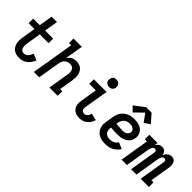

<svg xmlns="http://www.w3.org/2000/svg" viewBox="134 -1749 2732 2732"><g transform="rotate(45 1500.0 -383.5)"><path d="M345 8Q314 8 285 1.5Q256 -5 233 -21.5Q210 -38 195 -62.5Q180 -87 173.5 -115Q167 -143 168 -173.5Q169 -204 174 -234L207 -438H90V-530H222L256 -735H364L330 -530H492V-438H315L279 -219Q277 -204 275.5 -189Q274 -174 275.5 -159.5Q277 -145 281 -131Q285 -117 294 -106Q303 -95 316.5 -89.5Q330 -84 345 -84Q362 -84 380 -92.5Q398 -101 410.5 -115.5Q423 -130 432 -147Q441 -164 447 -182L544 -143Q532 -112 513 -83.5Q494 -55 467 -33.5Q440 -12 408 -2Q376 8 345 8Z M633 0 740 -643H696V-735H863L817 -460Q828 -478 842.5 -493.5Q857 -509 875 -519.5Q893 -530 913 -534Q933 -538 952 -538Q981 -538 1008 -530Q1035 -522 1055.5 -504.5Q1076 -487 1088.5 -463Q1101 -439 1106 -412Q1111 -385 1109.5 -356Q1108 -327 1104 -298L1070 -92H1113V0H946L998 -313Q1001 -329 1002 -344.5Q1003 -360 1000.5 -375Q998 -390 991.5 -404Q985 -418 974.5 -427.5Q964 -437 949 -441.5Q934 -446 918 -446Q897 -446 875.5 -439Q854 -432 837 -417Q820 -402 810.5 -381Q801 -360 797 -339L741 0Z M1558 8Q1532 8 1507.5 3.5Q1483 -1 1462 -13Q1441 -25 1426 -44Q1411 -63 1404 -86Q1397 -109 1396.5 -134.5Q1396 -160 1401 -186L1442 -438H1310V-530H1566L1506 -171Q1504 -155 1504 -140Q1504 -125 1510.5 -112Q1517 -99 1529.5 -91.5Q1542 -84 1558 -84Q1572 -84 1586 -90.5Q1600 -97 1610.5 -109Q1621 -121 1627.5 -134.5Q1634 -148 1638 -163L1741 -139Q1732 -109 1715.5 -81Q1699 -53 1674 -32Q1649 -11 1618.5 -1.5Q1588 8 1558 8ZM1541 -605Q1523 -605 1506.5 -611.5Q1490 -618 1480 -631.5Q1470 -645 1467.5 -662.5Q1465 -680 1468 -698Q1470 -711 1476 -722.5Q1482 -734 1493 -741.5Q1504 -749 1516.5 -752Q1529 -755 1541 -755Q1559 -755 1575.5 -748.5Q1592 -742 1602 -728.5Q1612 -715 1615 -697.5Q1618 -680 1615 -662Q1613 -649 1606.5 -637.5Q1600 -626 1589.5 -618.5Q1579 -611 1566.5 -608Q1554 -605 1541 -605Z M2075 8Q2050 8 2026 5.5Q2002 3 1979.5 -4.5Q1957 -12 1937.5 -24Q1918 -36 1902.5 -53Q1887 -70 1877 -91Q1867 -112 1862 -135Q1857 -158 1858 -183Q1859 -208 1864 -232L1882 -342Q1886 -369 1896 -396Q1906 -423 1923 -447Q1940 -471 1963.5 -489.5Q1987 -508 2013.5 -519Q2040 -530 2068 -534Q2096 -538 2123 -538Q2150 -538 2177 -534Q2204 -530 2228 -520.5Q2252 -511 2272 -494.5Q2292 -478 2304.5 -455.5Q2317 -433 2321.5 -406Q2326 -379 2321 -352Q2317 -329 2306 -307Q2295 -285 2277.5 -268Q2260 -251 2238 -239.5Q2216 -228 2193 -221.5Q2170 -215 2147 -213Q2124 -211 2101 -211Q2068 -211 2034.5 -212Q2001 -213 1969 -218V-217Q1966 -200 1966 -182.5Q1966 -165 1971 -149Q1976 -133 1986 -120Q1996 -107 2010 -99Q2024 -91 2041 -87.5Q2058 -84 2075 -84Q2092 -84 2110 -87.5Q2128 -91 2144.5 -99.5Q2161 -108 2175 -121Q2189 -134 2198 -149L2294 -108Q2277 -80 2252 -57Q2227 -34 2198 -19Q2169 -4 2137.5 2Q2106 8 2075 8ZM2116 -301Q2132 -301 2148 -304Q2164 -307 2178.5 -315Q2193 -323 2203 -337Q2213 -351 2216 -367Q2219 -385 2212 -401.5Q2205 -418 2191 -428Q2177 -438 2159 -442Q2141 -446 2123 -446Q2107 -446 2091 -443.5Q2075 -441 2059.5 -433.5Q2044 -426 2031 -414.5Q2018 -403 2009 -388.5Q2000 -374 1995 -358.5Q1990 -343 1987 -327L1984 -310Q2000 -307 2017 -306.5Q2034 -306 2050.5 -305Q2067 -304 2083 -302.5Q2099 -301 2116 -301ZM2036 -586 1963 -657 2117 -775H2227L2337 -651L2251 -592L2163 -712Z M2398 0 2470 -438H2427V-530H2593L2585 -481Q2593 -493 2603.5 -504Q2614 -515 2626 -523Q2638 -531 2652 -534.5Q2666 -538 2680 -538Q2680 -538 2680 -538Q2680 -538 2680 -538Q2698 -538 2713.5 -532.5Q2729 -527 2739.5 -515Q2750 -503 2756 -488Q2762 -473 2764 -456Q2771 -473 2781.5 -488Q2792 -503 2806.5 -514.5Q2821 -526 2838.5 -532Q2856 -538 2872 -538Q2890 -538 2906 -532Q2922 -526 2933 -513.5Q2944 -501 2949.5 -485Q2955 -469 2956.5 -452Q2958 -435 2957 -417Q2956 -399 2953 -381L2905 -92H2948V0H2782L2848 -399Q2849 -408 2848.5 -416.5Q2848 -425 2843.5 -432Q2839 -439 2831.5 -442.5Q2824 -446 2815 -446Q2806 -446 2797.5 -441.5Q2789 -437 2783 -430Q2777 -423 2773 -414.5Q2769 -406 2766 -397.5Q2763 -389 2761 -380.5Q2759 -372 2758 -364L2698 0H2590L2656 -399Q2657 -408 2656.5 -416.5Q2656 -425 2651.5 -432Q2647 -439 2639.5 -442.5Q2632 -446 2623 -446Q2614 -446 2605.5 -441.5Q2597 -437 2591 -430Q2585 -423 2581 -414.5Q2577 -406 2574 -397.5Q2571 -389 2569 -380.5Q2567 -372 2566 -364L2506 0Z"/></g></svg>

Font: Iosevka Slab Semibold Extended
Style: Italic
Weight: 600
Width: 7
Italic angle: -9°
Monospace: yes
Designer: Belleve Invis
Foundry: Belleve Invis
Version: Version 11.1.0; ttfautohint (v1.8.3)